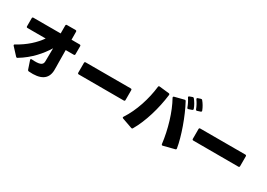

<svg xmlns="http://www.w3.org/2000/svg" viewBox="6 -1821 3937 2830"><g transform="rotate(30 1975.0 -406.0)"><path d="M213 -38C394 -146 518 -294 596 -422C596 -335 595 -251 593 -194C591 -132 539 -113 405 -123C390 -124 384 -116 388 -103L435 36C439 47 445 52 456 53C662 70 765 4 773 -142C775 -184 772 -242 772 -280C771 -355 770 -423 770 -492H907C919 -492 926 -499 926 -511V-648C926 -660 919 -667 907 -667H768C768 -709 767 -753 767 -802C767 -814 760 -821 748 -821H602C589 -821 583 -814 583 -802C583 -757 583 -711 583 -667H120C107 -667 101 -660 101 -648V-511C101 -499 107 -492 120 -492H429C356 -386 237 -273 79 -189C72 -185 69 -181 69 -175C69 -171 71 -167 75 -162L186 -42C191 -37 196 -34 201 -34C205 -34 209 -35 213 -38Z M1116 -277 1883 -276C1895 -276 1902 -283 1902 -295V-463C1902 -475 1895 -482 1883 -482H1116C1104 -482 1097 -475 1097 -463V-296C1097 -284 1104 -277 1116 -277Z M2895 -684 2947 -701C2959 -705 2963 -714 2959 -725C2940 -775 2910 -825 2880 -860C2873 -868 2865 -870 2854 -866L2809 -851C2801 -848 2797 -844 2797 -838C2797 -834 2799 -830 2802 -825C2830 -787 2855 -739 2871 -696C2876 -684 2884 -680 2895 -684ZM2771 -642 2826 -661C2837 -665 2842 -673 2838 -685C2822 -733 2791 -784 2761 -821C2754 -829 2746 -832 2736 -828L2689 -811C2681 -808 2677 -803 2677 -797C2677 -794 2678 -790 2681 -786C2707 -749 2732 -698 2747 -655C2751 -643 2759 -638 2771 -642ZM2713 14 2901 -34C2912 -37 2917 -44 2915 -56C2886 -239 2781 -535 2677 -725C2672 -735 2664 -738 2653 -735L2497 -695C2487 -693 2483 -687 2483 -681C2483 -677 2484 -674 2486 -670C2586 -493 2663 -233 2691 -1C2693 11 2701 17 2713 14ZM2007 -42 2180 19C2190 23 2199 20 2205 10C2314 -176 2390 -438 2420 -678C2422 -691 2416 -700 2403 -701L2239 -719C2226 -720 2219 -715 2218 -702C2194 -490 2118 -246 1999 -67C1996 -63 1995 -59 1995 -56C1995 -50 1999 -45 2007 -42Z M3066 -277 3833 -276C3845 -276 3852 -283 3852 -295V-463C3852 -475 3845 -482 3833 -482H3066C3054 -482 3047 -475 3047 -463V-296C3047 -284 3054 -277 3066 -277Z"/></g></svg>

Font: LINE Seed JP_OTF ExtraBold
Style: Regular
Weight: 800
Designer: LY Corporation & Fontrix & Fontworks
Version: Version 1.013